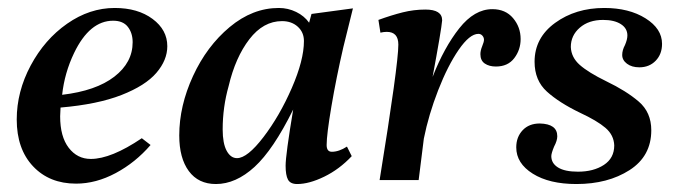

<svg xmlns="http://www.w3.org/2000/svg" viewBox="-20 -452 1690 482"><path d="M22 -152Q22 -222 57 -287.5Q92 -353 148.5 -392.5Q205 -432 268 -432Q326 -432 363 -404.5Q400 -377 400 -336Q400 -301 372.5 -269Q345 -237 285 -213.5Q225 -190 132 -182L131 -160Q131 -109 152.5 -81Q174 -53 208 -53Q259 -53 336 -105L358 -88Q320 -44 270.5 -17.5Q221 9 171 9Q104 9 63 -34.5Q22 -78 22 -152ZM313 -346Q313 -369 301 -384.5Q289 -400 264 -400Q205 -400 166 -319Q142 -269 136 -214Q221 -224 267 -259.5Q313 -295 313 -346Z M430 -112Q430 -186 464.5 -261Q499 -336 556.5 -384Q614 -432 680 -432Q703 -432 723.5 -422Q744 -412 756 -395L762 -417L866 -431L842 -334Q824 -256 812 -185Q800 -114 800 -88Q800 -71 813 -71Q831 -71 851 -84L863 -60Q832 -27 794 -8.5Q756 10 726 10Q709 10 703 -1Q697 -12 697 -36Q697 -63 716 -177Q666 -76 619 -33Q572 10 522 10Q478 10 454 -22.5Q430 -55 430 -112ZM743 -349Q743 -371 727.5 -385Q712 -399 688 -399Q641 -399 606 -353.5Q571 -308 554 -236Q539 -183 539 -127Q539 -92 549 -73.5Q559 -55 575 -55Q601 -55 641.5 -108Q682 -161 712.5 -231Q743 -301 743 -349Z M980 -340Q980 -372 951 -372Q943 -372 935 -370L930 -402Q963 -414 991 -421Q1019 -428 1048 -428Q1090 -428 1090 -401Q1088 -377 1066 -259Q1095 -333 1133 -381Q1171 -429 1216 -429Q1249 -429 1268 -406.5Q1287 -384 1287 -354Q1287 -327 1271 -306Q1255 -285 1225 -285Q1208 -285 1197 -292.5Q1186 -300 1186 -316Q1186 -325 1190.5 -336Q1195 -347 1195 -352Q1195 -358 1191 -362.5Q1187 -367 1181 -367Q1159 -367 1131.5 -327Q1104 -287 1080 -225.5Q1056 -164 1044 -104L1031 0H933Q980 -290 980 -340Z M1276 -82Q1276 -108 1292 -125Q1308 -142 1335 -142Q1379 -141 1379 -110Q1379 -99 1371 -84Q1364 -67 1364 -60Q1364 -42 1381 -31.5Q1398 -21 1431 -21Q1470 -21 1496 -38Q1522 -55 1522 -87Q1521 -113 1500 -131Q1479 -149 1436 -169Q1384 -194 1353 -222Q1322 -250 1322 -297Q1322 -357 1373.5 -394.5Q1425 -432 1497 -432Q1559 -432 1600.5 -406Q1642 -380 1642 -342Q1642 -316 1626 -299.5Q1610 -283 1585 -283Q1566 -283 1554 -292Q1542 -301 1542 -314Q1542 -326 1549 -339Q1555 -353 1555 -363Q1555 -381 1538.5 -391.5Q1522 -402 1494 -402Q1458 -402 1435.5 -382.5Q1413 -363 1413 -334Q1414 -308 1435.5 -289Q1457 -270 1502 -248Q1552 -224 1583.5 -197Q1615 -170 1615 -125Q1615 -60 1560.5 -25Q1506 10 1427 10Q1359 10 1317.5 -16Q1276 -42 1276 -82Z"/></svg>

Font: Unna Medium
Style: Italic
Weight: 500
Italic angle: -8.05°
Designer: Jorge de Buen Unna
Foundry: Omnibus-Type
Version: Version 2.008